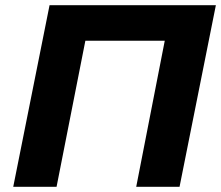

<svg xmlns="http://www.w3.org/2000/svg" viewBox="-20 -720 852 740"><path d="M171 -700H812L672 0H505L615 -563H309L198 0H31Z"/></svg>

Font: Argentum Sans SemiBold
Style: Italic
Weight: 600
Italic angle: -11°
Designer: Julieta Ulanovsky (font), Cristiano Sobral (main changes and remaster)
Foundry: Julieta Ulanovsky (font), Cristiano Sobral (main changes and remaster)
Version: Version 2.007;June 15, 2022;FontCreator 14.0.0.2814 64-bit; 